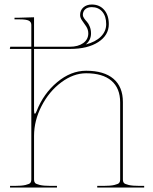

<svg xmlns="http://www.w3.org/2000/svg" viewBox="-20 -839 685 859"><path d="M363.8 -640.1Q407.7 -651.4 431.4 -675.3Q455.1 -699.2 455.1 -731Q455.1 -766.6 437.5 -786.9Q419.9 -807.1 390.6 -807.1Q371.6 -807.1 361.1 -797.4Q350.6 -787.6 350.6 -772Q350.6 -765.6 356.2 -757.3Q361.8 -749 368.9 -741.5Q376 -733.9 381.6 -720Q387.2 -706.1 387.2 -689.5Q387.2 -659.7 363.8 -640.1ZM24.9 0V-7.3H44.9Q77.1 -7.3 94.5 -11.5Q111.8 -15.6 116 -21Q120.1 -26.4 120.1 -35.2V-620.1H23.9L25.9 -629.9H120.1V-727.5Q120.1 -741.2 108.4 -746.8Q96.7 -752.4 67.4 -752.4H44.9V-759.8H67.4L132.3 -761.7V-629.9H292.5Q329.6 -629.9 352.3 -646.2Q375 -662.6 375 -689.5Q375 -706.5 365.7 -720.7Q356.4 -734.9 347.4 -747.1Q338.4 -759.3 338.4 -772Q338.4 -793 353 -805.9Q367.7 -818.8 390.6 -818.8Q425.3 -818.8 446 -794.9Q466.8 -771 466.8 -731Q466.8 -681.2 419.4 -650.6Q372.1 -620.1 293.9 -620.1H132.3V-345.7Q132.3 -330.1 136.2 -330.1Q139.2 -330.1 144 -342.3Q174.3 -419.9 235.6 -471.2Q296.9 -522.5 365.2 -522.5Q445.3 -522.5 487.5 -486.6Q529.8 -450.7 529.8 -382.3V-35.2Q529.8 -26.4 533.9 -21Q538.1 -15.6 555.4 -11.5Q572.8 -7.3 605 -7.3H625V0H415V-7.3H442.4Q474.6 -7.3 491.9 -11.5Q509.3 -15.6 513.4 -21Q517.6 -26.4 517.6 -35.2V-380.9Q517.6 -444.3 478.5 -477.8Q439.5 -511.2 365.2 -511.2Q308.6 -511.2 254.2 -470.7Q199.7 -430.2 166 -364.7Q132.3 -299.3 132.3 -231V-35.2Q132.3 -26.4 136.5 -21Q140.6 -15.6 158 -11.5Q175.3 -7.3 207.5 -7.3H234.9V0Z"/></svg>

Font: ZnikomitNo24
Style: Thin
Weight: 300
Designer: gluk
Foundry: gluk
Version: Version 0.55